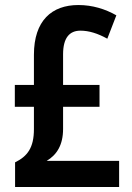

<svg xmlns="http://www.w3.org/2000/svg" viewBox="-20 -744 526 764"><path d="M292 -724C186 -724 115 -662 115 -526V-406H39V-319H115V-230C115 -156 89 -122 40 -98V0H454V-104H166C206 -128 231 -167 231 -231V-319H376V-406H231V-528C231 -594 257 -622 300 -622C334 -622 369 -611 407 -590L443 -683C399 -708 348 -724 292 -724Z"/></svg>

Font: Noto Sans Telugu Condensed SemiBold
Style: Regular
Weight: 600
Width: 3
Designer: Jelle Bosma - Monotype Design Team
Foundry: Monotype Imaging Inc.
Version: Version 2.005